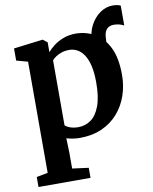

<svg xmlns="http://www.w3.org/2000/svg" viewBox="-99 -763 861 1078"><g transform="rotate(-10 331.5 -223.5)"><path d="M541.2 -368.7 494.6 -425.1 470.2 -515.1Q470.1 -562.3 490.9 -601.8Q511.7 -641.3 545.3 -665.3Q578.9 -689.3 616.9 -689.3Q648.2 -689.3 663.4 -680.5V-567.3Q653.1 -573.6 637.9 -577.7Q622.7 -581.8 604.4 -581.9Q590.8 -582 578.7 -576.1Q566.5 -570.1 558.8 -556.6Q551.2 -543 549.8 -520.6ZM31.8 242V184.8L96.3 172.6V-461.1L31.5 -478.8V-548.1L197 -568.5H199L223.6 -548.8V-492.9Q238.2 -510.9 261.8 -528.7Q285.5 -546.5 316.9 -558.2Q348.3 -570 385.5 -570Q443.9 -570 493.4 -542.2Q543 -514.4 573 -454.2Q603 -394 603 -296.5Q603 -235 583.9 -179.5Q564.9 -124.1 527.3 -81Q489.8 -38 435 -13.5Q380.3 11 308.5 11Q288.9 11 267.4 7.5Q245.8 4 233.1 -0.6L235.8 81.5V172.6L328.4 184.8V242ZM311.8 -50Q350.6 -50 382.7 -72.6Q414.7 -95.2 433.8 -145.8Q452.9 -196.3 452.9 -280.3Q452.9 -335.1 443.9 -374.1Q434.9 -413.2 418.6 -438.1Q402.2 -462.9 380.5 -474.6Q358.8 -486.2 333.4 -486.2Q311.4 -486.2 292.3 -479.9Q273.2 -473.6 258.6 -464Q244 -454.3 235.8 -444.4V-74.4Q242.9 -65.3 263.7 -57.6Q284.4 -50 311.8 -50Z"/></g></svg>

Font: Merriweather Light
Style: Regular
Weight: 300
Version: Version 2.100